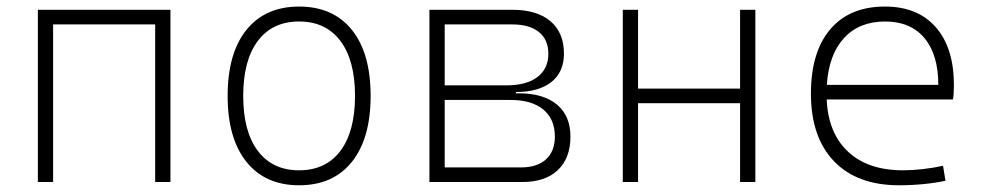

<svg xmlns="http://www.w3.org/2000/svg" viewBox="-20 -547 2970 577"><path d="M446.3 0V-473.6H139.6V0H93.8V-517.6H492.2V0Z M878.9 9.8Q777.3 9.8 720.7 -60.5Q664.1 -130.9 664.1 -258.8Q664.1 -387.2 720.7 -457.3Q777.3 -527.3 878.9 -527.3Q981 -527.3 1037.4 -457.3Q1093.8 -387.2 1093.8 -258.8Q1093.8 -130.9 1037.4 -60.5Q981 9.8 878.9 9.8ZM878.9 -35.2Q959 -35.2 1002.9 -93.5Q1046.9 -151.9 1046.9 -258.8Q1046.9 -365.7 1002.9 -424.1Q959 -482.4 878.9 -482.4Q798.8 -482.4 754.9 -424.1Q710.9 -365.7 710.9 -258.8Q710.9 -151.9 754.9 -93.5Q798.8 -35.2 878.9 -35.2Z M1270.5 0V-517.6H1519.5Q1593.8 -517.6 1634.3 -483.2Q1674.8 -448.7 1674.8 -385.7Q1674.8 -330.6 1637 -300.5Q1599.1 -270.5 1530.3 -270.5V-266.6H1539.1Q1613.3 -266.6 1653.8 -232.7Q1694.3 -198.7 1694.3 -136.7Q1694.3 -71.8 1656.5 -35.9Q1618.7 0 1549.8 0ZM1316.4 -43.9H1545.9Q1594.2 -43.9 1620.8 -68.1Q1647.5 -92.3 1647.5 -136.7Q1647.5 -189 1612.8 -217.8Q1578.1 -246.6 1514.6 -246.6H1316.4ZM1316.4 -290.5H1502Q1562 -290.5 1595 -315.4Q1627.9 -340.3 1627.9 -385.7Q1627.9 -427.7 1599.6 -450.7Q1571.3 -473.6 1519.5 -473.6H1316.4Z M2204.1 0V-236.8H1897.5V0H1851.6V-517.6H1897.5V-280.8H2204.1V-517.6H2250V0Z M2682.1 9.8Q2555.7 9.8 2486.3 -62.5Q2417 -134.8 2417 -265.6Q2417 -390.6 2475.1 -459Q2533.2 -527.3 2639.2 -527.3Q2737.8 -527.3 2792.2 -465.3Q2846.7 -403.3 2846.7 -291Q2846.7 -263.7 2843.8 -248H2464.4Q2468.8 -147 2528.6 -91.1Q2588.4 -35.2 2693.8 -35.2Q2721.2 -35.2 2753.4 -38.8Q2785.6 -42.5 2814 -48.8L2821.3 -3.9Q2793.5 2.4 2756.6 6.1Q2719.7 9.8 2682.1 9.8ZM2464.8 -292H2799.8Q2799.8 -382.8 2758.1 -432.6Q2716.3 -482.4 2640.1 -482.4Q2562 -482.4 2516.4 -432.6Q2470.7 -382.8 2464.8 -292Z"/></svg>

Font: Cascadia Code ExtraLight
Style: Regular
Weight: 200
Monospace: yes
Designer: Aaron Bell
Foundry: Saja Typeworks
Version: Version 2407.024; ttfautohint (v1.8.4)